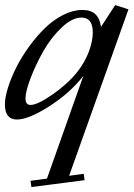

<svg xmlns="http://www.w3.org/2000/svg" viewBox="-23 -465 532 765"><path d="M44.4 11.2Q-3.4 11.2 -3.4 -48.8Q-3.4 -76.7 8.8 -115.7Q21 -154.8 42 -196.5Q63 -238.3 92.8 -279.3Q122.6 -320.3 155.8 -352.8Q189 -385.3 228.3 -405.3Q267.6 -425.3 304.7 -425.3Q339.4 -425.3 357.2 -408.2Q375 -391.1 379.4 -357.9L436 -444.8L488.8 -427.7L252.4 235.4L310.5 227.5L314 252.9L102.1 280.3L98.6 255.4L164.1 246.6L309.1 -162.6Q255.4 -93.8 173.1 -41.3Q90.8 11.2 44.4 11.2ZM98.6 -46.9Q126.5 -46.9 186.5 -88.6Q246.6 -130.4 285.2 -178.7Q315.4 -217.3 331.1 -259.3Q346.7 -301.3 346.7 -335.4Q346.7 -395 301.8 -395Q264.2 -395 222.2 -355Q180.2 -314.9 149.7 -261Q119.1 -207 98.9 -153.8Q78.6 -100.6 78.6 -72.8Q78.6 -46.9 98.6 -46.9Z"/></svg>

Font: Elstob 18pt Medium
Style: Italic
Weight: 500
Italic angle: -20°
Designer: Peter S. Baker
Version: Version 1.015